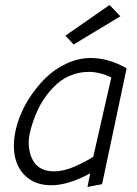

<svg xmlns="http://www.w3.org/2000/svg" viewBox="-20 -744 544 764"><path d="M240.2 -602.1 272.9 -566.9 459 -679.2 416 -724.1ZM483.9 -472.2Q412.1 -513.2 340.8 -513.2Q292 -513.2 244.4 -491Q196.8 -468.8 159.9 -432.1Q123 -395.5 94.5 -350.3Q65.9 -305.2 50.5 -256.3Q35.2 -207.5 35.2 -164.1Q35.2 -92.3 75.4 -49.6Q115.7 -6.8 184.1 -6.8Q251 -6.8 338.9 -54.2L328.1 0L386.2 -11.2ZM193.8 -62Q166.5 -62.5 146.7 -72Q127 -81.5 115.7 -98.4Q104.5 -115.2 99.4 -135Q94.2 -154.8 94.2 -178.2Q94.2 -191.4 98.1 -211.7Q102.1 -231.9 111.1 -258.5Q120.1 -285.2 133.1 -312.3Q146 -339.4 166 -365.7Q186 -392.1 209.5 -412.6Q232.9 -433.1 265.4 -445.6Q297.9 -458 334 -458Q375 -458 422.9 -436L351.1 -120.1Q320.3 -100.1 276.6 -81.1Q232.9 -62 193.8 -62Z"/></svg>

Font: Comic Neue Angular
Style: Italic
Weight: 400
Italic angle: -12°
Designer: Craig Rozynski
Foundry: Craig Rozynski
Version: Version 2.003